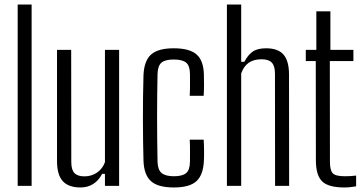

<svg xmlns="http://www.w3.org/2000/svg" viewBox="-20 -820 1598 847"><path d="M58 0V-800H119.5V0Z M335 7Q282.5 7 257 -20.8Q231.5 -48.5 231.5 -110V-600H294L294.5 -105Q294.5 -71.5 308.2 -56.8Q322 -42 352.5 -42Q383.5 -42 407.8 -58.5Q432 -75 443 -104.5V-600H505.5V0H443V-53H430.5Q414.5 -22.5 390.2 -7.8Q366 7 335 7Z M817 -397.5Q818 -415 818.2 -431.8Q818.5 -448.5 818.2 -464.5Q818 -480.5 818 -495Q817.5 -530.5 800.8 -544Q784 -557.5 746.5 -557.5Q708.5 -557.5 692.2 -543.5Q676 -529.5 675 -494Q674 -447.5 673.5 -400Q673 -352.5 673 -303.8Q673 -255 673.5 -205.5Q674 -156 675 -106Q676 -70.5 693.2 -56.5Q710.5 -42.5 747 -42.5Q784.5 -42.5 801 -56.2Q817.5 -70 818 -106.5Q818 -129 818.2 -151.8Q818.5 -174.5 817 -204H878.5Q880 -183 880.2 -156.2Q880.5 -129.5 879.5 -111.5Q877 -49 846.8 -21Q816.5 7 747 7Q676.5 7 645.8 -21Q615 -49 613 -111.5Q612 -151 611.2 -197.5Q610.5 -244 610.5 -294.2Q610.5 -344.5 611 -393.8Q611.5 -443 613 -487.5Q615.5 -551.5 646.2 -579.2Q677 -607 746.5 -607Q816.5 -607 847.5 -579.5Q878.5 -552 879.5 -489Q880 -467.5 880 -444Q880 -420.5 878.5 -397.5Z M981 0V-800H1044V-547.5H1058Q1074 -578 1095 -592.5Q1116 -607 1154 -607Q1206.5 -607 1230.8 -579Q1255 -551 1255 -491L1255.5 0H1193.5L1193 -495Q1193 -529 1179 -543.8Q1165 -558.5 1134 -558.5Q1099 -558.5 1077 -543Q1055 -527.5 1044 -496V0Z M1499 7Q1428.5 7 1401 -20Q1373.5 -47 1373.5 -113L1373 -550.5H1329V-600H1375.5V-770H1437.5V-600H1539V-550.5H1435L1435.5 -106.5Q1435.5 -69 1447.8 -55.8Q1460 -42.5 1501 -42.5Q1516.5 -42.5 1526.8 -43.2Q1537 -44 1551 -45.5V2Q1539 4 1526.2 5.5Q1513.5 7 1499 7Z"/></svg>

Font: Big Shoulders Text Thin Light
Style: Regular
Weight: 300
Version: Version 2.002